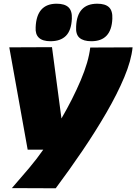

<svg xmlns="http://www.w3.org/2000/svg" viewBox="-20 -804 734 1034"><path d="M466 -548 694 -549Q687 -478 649.5 -388.5Q612 -299 553.5 -198Q495 -97 424.5 7Q354 111 280 210L44 209Q94 152 136.5 101.5Q179 51 213 2H129L30 -549L260 -550L311 -166Q372 -271 414.5 -371Q457 -471 466 -548ZM472 -582Q429 -582 408 -600.5Q387 -619 390 -661Q395 -784 504 -784Q547 -784 567 -765Q587 -746 585 -703Q580 -582 472 -582ZM252 -582Q167 -582 172 -657Q177 -784 285 -784Q328 -784 348.5 -765Q369 -746 367 -703Q364 -640 335 -611Q306 -582 252 -582Z"/></svg>

Font: Georama Expanded Black
Style: Italic
Weight: 900
Width: 7
Italic angle: -9°
Designer: Jean-Baptiste Levee
Foundry: Production Type
Version: Version 1.000